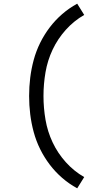

<svg xmlns="http://www.w3.org/2000/svg" viewBox="-20 -861 540 1042"><path d="M399 161Q355 137 317.5 104.5Q280 72 250 32.5Q220 -7 198 -51.5Q176 -96 163 -144Q150 -192 144 -241Q138 -290 138 -340Q138 -390 144 -439Q150 -488 163 -536Q176 -584 198 -628.5Q220 -673 250 -712.5Q280 -752 317.5 -784.5Q355 -817 399 -841L437 -780Q381 -748 337 -699Q293 -650 265.5 -591.5Q238 -533 227 -469Q216 -405 216 -340Q216 -275 227 -211Q238 -147 265.5 -88.5Q293 -30 337 19Q381 68 437 100Z"/></svg>

Font: iosevka_custom_sans_ss08
Style: Regular
Weight: 400
Designer: Belleve Invis
Foundry: Belleve Invis
Version: Version 10.3.0; ttfautohint (v1.8.3)